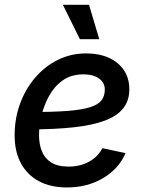

<svg xmlns="http://www.w3.org/2000/svg" viewBox="-20 -783 621 814"><path d="M264.2 11.7Q194.8 11.7 145.3 -14.6Q95.7 -41 68.8 -90.6Q42 -140.1 42 -209.5Q42 -280.3 64.9 -343Q87.9 -405.8 129.2 -453.9Q170.4 -502 225.6 -529.3Q280.8 -556.6 345.2 -556.6Q399.9 -556.6 441.2 -538.1Q482.4 -519.5 505.4 -485.4Q528.3 -451.2 528.3 -404.3Q528.3 -356.9 502.7 -324.2Q477.1 -291.5 424.6 -271.7Q372.1 -252 291.7 -243.2Q211.4 -234.4 102.5 -234.4L115.7 -308.1Q206.1 -308.1 266.1 -312.7Q326.2 -317.4 360.8 -328.1Q395.5 -338.9 409.9 -357.2Q424.3 -375.5 424.3 -403.3Q424.3 -432.6 399.9 -450.2Q375.5 -467.8 334.5 -467.8Q281.7 -467.8 245.6 -441.9Q209.5 -416 187.5 -375.5Q165.5 -335 155.5 -290.5Q145.5 -246.1 145.5 -209Q145.5 -171.9 157.5 -141.8Q169.4 -111.8 197 -94.2Q224.6 -76.7 271 -76.7Q319.8 -76.7 357.7 -97.7Q395.5 -118.7 414.1 -154.8L512.2 -133.8Q483.4 -66.9 416.7 -27.6Q350.1 11.7 264.2 11.7ZM318.8 -616.7 246.6 -762.7H357.4L400.9 -616.7Z"/></svg>

Font: Inter Medium
Style: Italic
Weight: 500
Italic angle: -9.3988°
Designer: Rasmus Andersson
Foundry: rsms
Version: Version 4.001;git-66647c0bb